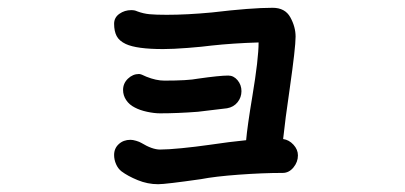

<svg xmlns="http://www.w3.org/2000/svg" viewBox="-20 -471 1040 493"><path d="M745 -72Q745 -55 733.5 -41Q722 -27 706 -27Q655 -27 593.5 -22.5Q532 -18 496 -11Q405 2 386 2Q359 2 333.5 -8.5Q308 -19 292 -31Q283 -38 278 -49.5Q273 -61 273 -73Q273 -90 285 -101Q297 -112 315 -112Q321 -112 329.5 -109.5Q338 -107 343 -104Q371 -87 391 -87Q411 -87 446.5 -90.5Q482 -94 517 -99Q571 -107 612 -111Q615 -146 628 -224Q644 -320 644 -362Q578 -360 523 -354Q501 -351 462.5 -348Q424 -345 399 -345Q331 -345 303 -358Q286 -366 279.5 -378.5Q273 -391 273 -410Q273 -426 286.5 -435.5Q300 -445 317 -445Q326 -445 332 -442Q348 -436 364 -434.5Q380 -433 408 -433Q460 -433 524 -439Q625 -451 680 -451Q712 -451 725.5 -426.5Q739 -402 739 -377Q739 -349 724 -244Q712 -162 707 -114Q722 -112 733.5 -99.5Q745 -87 745 -72ZM326 -195Q312 -202 304 -214Q296 -226 296 -240Q296 -257 308.5 -269Q321 -281 337 -281Q342 -281 356 -274Q381 -264 402 -264Q463 -264 488 -269Q544 -277 566 -277Q580 -277 590 -265Q600 -253 600 -237Q600 -221 590 -208.5Q580 -196 563 -193L488 -184Q436 -180 391 -180Q376 -180 357.5 -184Q339 -188 326 -195Z"/></svg>

Font: Tsukimi Rounded SemiBold
Style: Regular
Weight: 600
Designer: Takashi Funayama
Foundry: Takashi Funayama
Version: Version 1.032; ttfautohint (v1.8.3)